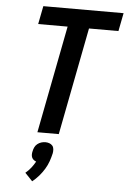

<svg xmlns="http://www.w3.org/2000/svg" viewBox="-61 -714 678 1020"><g transform="rotate(5 278.0 -204.0)"><path d="M155 0 266 -573H109L128 -670H556L537 -573H380L269 0ZM150 262 110 220Q127 206 139.5 190Q152 174 162 156Q154 153 148 148Q142 143 139 136Q136 129 136 120.5Q136 112 138 104Q140 93 145 82Q150 71 159.5 63.5Q169 56 180 52.5Q191 49 202 49Q213 49 223 52.5Q233 56 239.5 63.5Q246 71 247 82Q248 93 246 104Q241 126 233.5 147.5Q226 169 213.5 189.5Q201 210 185 228.5Q169 247 150 262Z"/></g></svg>

Font: Lode
Style: Bold Italic
Weight: 700
Italic angle: -11°
Monospace: yes
Designer: Belleve Invis
Foundry: Belleve Invis
Version: Version 29.2.0; ttfautohint (v1.8.3)